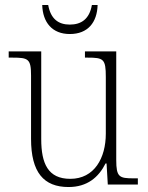

<svg xmlns="http://www.w3.org/2000/svg" viewBox="-20 -743 595 773"><path d="M261 -606C334 -606 371 -653 373 -723H350C340 -666 307 -644 261 -644C215 -644 184 -667 174 -723H150C152 -653 190 -606 261 -606ZM256 10C331 10 377 -29 405 -85H409L414 0H535V-25H518C460 -25 448 -30 448 -99V-536H322V-511H332C397 -511 406 -506 406 -433V-205C406 -107 360 -23 263 -23C173 -23 146 -85 146 -183V-536H15V-511H30C94 -511 105 -506 105 -439V-184C105 -49 156 10 256 10Z"/></svg>

Font: Noto Serif Bengali SemiCondensed ExtraLight
Style: Regular
Weight: 200
Width: 4
Designer: Juan Bruce, Universal Thirst, Indian Type Foundry and the Monotype Design Team.
Foundry: Monotype Imaging Inc.
Version: Version 2.003